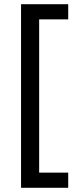

<svg xmlns="http://www.w3.org/2000/svg" viewBox="-20 -734 369 912"><path d="M304 158H80V-714H304V-642H166V86H304Z"/></svg>

Font: Noto Sans Thaana
Style: Regular
Weight: 400
Designer: Monotype Design Team
Foundry: Monotype Imaging Inc.
Version: Version 2.001